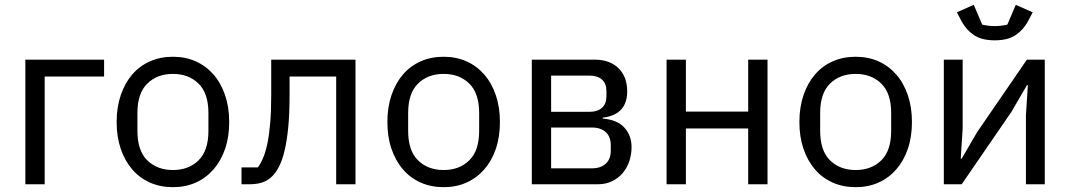

<svg xmlns="http://www.w3.org/2000/svg" viewBox="-20 -763 4431 795"><path d="M85 -516H411V-446H165V0H85Z M463 0ZM696 12Q644 12 601 -7Q558 -26 527.5 -61.5Q497 -97 480 -146.5Q463 -196 463 -258Q463 -319 480 -369Q497 -419 527.5 -454.5Q558 -490 601 -509Q644 -528 696 -528Q748 -528 790.5 -509Q833 -490 864 -454.5Q895 -419 912 -369Q929 -319 929 -258Q929 -196 912 -146.5Q895 -97 864 -61.5Q833 -26 790.5 -7Q748 12 696 12ZM696 -59Q761 -59 802 -99Q843 -139 843 -221V-295Q843 -377 802 -417Q761 -457 696 -457Q631 -457 590 -417Q549 -377 549 -295V-221Q549 -139 590 -99Q631 -59 696 -59Z M980 -70H1048Q1061 -88 1071 -113Q1081 -138 1088 -173Q1095 -208 1099 -256Q1103 -304 1103 -369V-516H1452V0H1372V-446H1179V-367Q1179 -292 1173.5 -236Q1168 -180 1158.5 -140Q1149 -100 1136 -74.5Q1123 -49 1108 -34Q1089 -15 1066 -7.5Q1043 0 1011 0H980Z M1584 0ZM1817 12Q1765 12 1722 -7Q1679 -26 1648.5 -61.5Q1618 -97 1601 -146.5Q1584 -196 1584 -258Q1584 -319 1601 -369Q1618 -419 1648.5 -454.5Q1679 -490 1722 -509Q1765 -528 1817 -528Q1869 -528 1911.5 -509Q1954 -490 1985 -454.5Q2016 -419 2033 -369Q2050 -319 2050 -258Q2050 -196 2033 -146.5Q2016 -97 1985 -61.5Q1954 -26 1911.5 -7Q1869 12 1817 12ZM1817 -59Q1882 -59 1923 -99Q1964 -139 1964 -221V-295Q1964 -377 1923 -417Q1882 -457 1817 -457Q1752 -457 1711 -417Q1670 -377 1670 -295V-221Q1670 -139 1711 -99Q1752 -59 1817 -59Z M2182 -516H2442Q2505 -516 2541 -480.5Q2577 -445 2577 -385Q2577 -288 2476 -276V-272Q2536 -267 2565.5 -234.5Q2595 -202 2595 -154Q2595 -123 2585.5 -95Q2576 -67 2558 -46Q2540 -25 2514 -12.5Q2488 0 2455 0H2182ZM2431 -66Q2467 -66 2488 -85Q2509 -104 2509 -139V-162Q2509 -197 2488 -216Q2467 -235 2431 -235H2262V-66ZM2421 -300Q2454 -300 2472.5 -316.5Q2491 -333 2491 -364V-386Q2491 -417 2472.5 -433.5Q2454 -450 2421 -450H2262V-300Z M2740 -516H2820V-301H3078V-516H3158V0H3078V-231H2820V0H2740Z M3290 0ZM3523 12Q3471 12 3428 -7Q3385 -26 3354.5 -61.5Q3324 -97 3307 -146.5Q3290 -196 3290 -258Q3290 -319 3307 -369Q3324 -419 3354.5 -454.5Q3385 -490 3428 -509Q3471 -528 3523 -528Q3575 -528 3617.5 -509Q3660 -490 3691 -454.5Q3722 -419 3739 -369Q3756 -319 3756 -258Q3756 -196 3739 -146.5Q3722 -97 3691 -61.5Q3660 -26 3617.5 -7Q3575 12 3523 12ZM3523 -59Q3588 -59 3629 -99Q3670 -139 3670 -221V-295Q3670 -377 3629 -417Q3588 -457 3523 -457Q3458 -457 3417 -417Q3376 -377 3376 -295V-221Q3376 -139 3417 -99Q3458 -59 3523 -59Z M3888 0ZM3888 -516H3966V-230L3958 -106H3962L4026 -216L4232 -516H4306V0H4228V-286L4236 -410H4232L4168 -300L3962 0H3888ZM4099 -596Q4045 -596 4013 -617.5Q3981 -639 3962 -674L3942 -712L4012 -743L4047 -661Q4059 -658 4073 -656.5Q4087 -655 4099 -655Q4111 -655 4125 -656.5Q4139 -658 4151 -661L4186 -743L4256 -712L4236 -674Q4217 -639 4185 -617.5Q4153 -596 4099 -596Z"/></svg>

Font: Aneliza
Style: Regular
Weight: 400
Designer: Mike Abbink, Paul van der Laan, Pieter van Rosmalen
Foundry: Bold Monday
Version: Version 3.001;September 8, 2019;FontCreator 11.5.0.2425 64-b